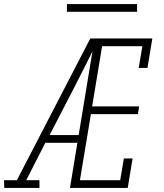

<svg xmlns="http://www.w3.org/2000/svg" viewBox="-36 -924 806 944"><path d="M-15 0 -16 -38H47L408 -735H449Q420 -673 389 -612Q358 -551 327 -490L208 -260H351L344 -222H187L93 -38H158V0ZM308 0 429 -735H713L689 -590H646L664 -697H466L417 -401H648L642 -363H411L357 -38H555L573 -145H616L592 0ZM293 -866V-904H638V-866Z"/></svg>

Font: Iosevka Etoile Extralight
Style: Italic
Weight: 200
Italic angle: -9°
Designer: Belleve Invis
Foundry: Belleve Invis
Version: Version 22.1.2; ttfautohint (v1.8.4)